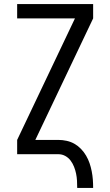

<svg xmlns="http://www.w3.org/2000/svg" viewBox="-20 -755 540 940"><path d="M358 165Q358 147 357 129.5Q356 112 352.5 95Q349 78 342.5 61.5Q336 45 325.5 31Q315 17 299.5 8.5Q284 0 266 0H64V-70L347 -665H64V-735H436V-665L153 -70H266Q286 -70 306.5 -65.5Q327 -61 344.5 -51Q362 -41 376.5 -26Q391 -11 401.5 7Q412 25 418.5 44Q425 63 429 83.5Q433 104 434.5 124Q436 144 436 165Z"/></svg>

Font: Iosevka SS04
Style: Regular
Weight: 400
Monospace: yes
Designer: Belleve Invis
Foundry: Belleve Invis
Version: Version 19.0.0; ttfautohint (v1.8.4)